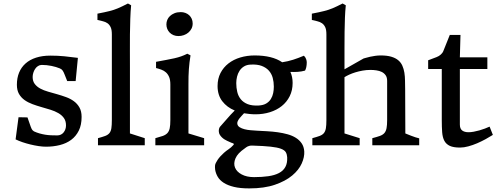

<svg xmlns="http://www.w3.org/2000/svg" viewBox="-20 -823 2815 1088"><path d="M85 -158.7 135.7 -157.7 154.3 -104.5Q159.7 -89.8 164.1 -85.4Q168.5 -81.1 172.4 -78.6Q188.5 -71.3 204.1 -66.9Q219.7 -62.5 235.8 -59.8Q252 -57.1 269 -56.4Q286.1 -55.7 304.7 -55.7Q315.9 -55.7 325.2 -60.3Q334.5 -64.9 340.8 -73Q347.2 -81.1 350.6 -91.1Q354 -101.1 354 -112.3Q354 -137.7 342 -154.3Q330.1 -170.9 310.5 -182.1Q291 -193.4 265.9 -201.2Q240.7 -209 214.8 -216.3Q189 -223.6 163.8 -232.9Q138.7 -242.2 119.1 -256.1Q99.6 -270 87.6 -290.8Q75.7 -311.5 75.7 -342.8Q75.7 -380.9 88.1 -411.4Q100.6 -441.9 124.8 -463.4Q148.9 -484.9 184.3 -496.3Q219.7 -507.8 265.6 -507.8Q306.2 -507.8 343.8 -504.2Q381.3 -500.5 421.4 -495.1L408.7 -363.8H360.8L346.2 -400.4Q340.8 -414.6 335.4 -422.6Q330.1 -430.7 319.8 -435.1Q299.3 -443.8 271.7 -449.5Q244.1 -455.1 216.8 -455.1Q205.1 -455.1 195.3 -448.7Q185.5 -442.4 179 -432.4Q172.4 -422.4 168.7 -410.4Q165 -398.4 165 -386.7Q165 -362.8 177 -347.2Q189 -331.5 208.5 -321Q228 -310.5 252.9 -303.5Q277.8 -296.4 303.7 -289.1Q329.6 -281.7 354.5 -272.7Q379.4 -263.7 398.9 -249.3Q418.5 -234.9 430.4 -213.6Q442.4 -192.4 442.4 -160.6Q442.4 -114.7 426.5 -82.8Q410.6 -50.8 383.3 -30.5Q356 -10.3 319.1 -1Q282.2 8.3 240.7 8.3Q222.2 8.3 199.2 4.9Q176.3 1.5 152.8 -4.2Q129.4 -9.8 107.4 -17.3Q85.4 -24.9 68.4 -33.2Z M535.2 -40Q560.5 -46.9 576.2 -52.7Q591.8 -58.6 600.1 -68.8Q608.4 -79.1 611.1 -96.2Q613.8 -113.3 613.8 -142.6V-628.4Q613.8 -654.8 606.9 -669.2Q600.1 -683.6 588.9 -691.4Q577.6 -699.2 563 -702.6Q548.3 -706.1 532.2 -710V-745.6Q554.2 -750 570.8 -753.4Q587.4 -756.8 600.6 -760.3Q613.8 -763.7 625 -767.3Q636.2 -771 647.9 -775.9Q659.7 -780.8 673.3 -787.4Q687 -793.9 705.1 -803.2L723.1 -793Q719.7 -758.8 718.3 -716.1Q716.8 -673.3 716.3 -626.7Q715.8 -580.1 716.1 -532.2Q716.3 -484.4 716.3 -439.5V-66.9L800.3 -40V0H535.2Z M860.4 -40Q886.2 -46.9 902.6 -52.7Q918.9 -58.6 928.5 -68.8Q938 -79.1 941.7 -96.2Q945.3 -113.3 945.3 -142.6V-344.2Q945.3 -370.1 938.5 -386.5Q931.6 -402.8 920.4 -412.8Q909.2 -422.9 894.5 -428.2Q879.9 -433.6 864.3 -437.5V-472.7Q897.5 -479 922.9 -483.6Q948.2 -488.3 968.8 -492.9Q989.3 -497.6 1006.6 -503.7Q1023.9 -509.8 1041.5 -518.6L1059.6 -509.3Q1056.2 -489.3 1054 -470.2Q1051.8 -451.2 1050.3 -431.4Q1048.8 -411.6 1048.3 -390.4Q1047.9 -369.1 1047.9 -345.2V-66.9L1136.7 -40V0H860.4ZM991.2 -618.7Q975.6 -618.7 962.9 -624Q950.2 -629.4 941.4 -638.4Q932.6 -647.5 927.7 -659.4Q922.9 -671.4 922.9 -685.1Q922.9 -697.3 927.7 -709.7Q932.6 -722.2 942.9 -731.9Q953.1 -741.7 968.5 -748Q983.9 -754.4 1004.4 -754.4Q1018.1 -754.4 1030.5 -749.8Q1043 -745.1 1052 -736.8Q1061 -728.5 1066.4 -716.6Q1071.8 -704.6 1071.8 -689.9Q1071.8 -673.8 1065.2 -660.9Q1058.6 -647.9 1047.4 -638.4Q1036.1 -628.9 1021.5 -623.8Q1006.8 -618.7 991.2 -618.7Z M1220.2 -76.2Q1219.2 -82 1220.7 -90.6Q1222.2 -99.1 1226.6 -104.5Q1246.6 -126.5 1266.4 -149.7Q1286.1 -172.9 1310.1 -196.8Q1266.1 -214.8 1239.5 -249.5Q1212.9 -284.2 1212.9 -335.4Q1212.9 -377 1229.5 -409.2Q1246.1 -441.4 1274.7 -463.6Q1303.2 -485.8 1341.6 -497.3Q1379.9 -508.8 1423.3 -508.8Q1472.2 -508.8 1511.5 -499.3Q1550.8 -489.7 1579.1 -470.2Q1611.8 -475.1 1641.4 -484.6Q1670.9 -494.1 1702.1 -507.3Q1710.9 -499 1714.6 -488.5Q1718.3 -478 1718.3 -470.2Q1718.3 -454.6 1715.6 -442.4Q1712.9 -430.2 1708.5 -422.9Q1687 -417 1666.5 -415.8Q1646 -414.6 1625.5 -415.5Q1638.2 -387.7 1638.2 -353Q1638.2 -311 1621.6 -277.8Q1605 -244.6 1576.4 -221.9Q1547.9 -199.2 1509.8 -187.3Q1471.7 -175.3 1428.2 -175.3Q1411.1 -175.3 1394.8 -177Q1378.4 -178.7 1362.8 -181.2Q1356.4 -174.3 1349.4 -166.7Q1342.3 -159.2 1336.4 -151.6Q1330.6 -144 1327.1 -136.2Q1323.7 -128.4 1324.7 -122.1Q1326.2 -109.4 1337.9 -102.1Q1349.6 -94.7 1366 -90.6Q1382.3 -86.4 1401.1 -85Q1419.9 -83.5 1435.5 -82.5Q1463.9 -81.1 1494.4 -79.3Q1524.9 -77.6 1554.2 -73.5Q1583.5 -69.3 1609.9 -62Q1636.2 -54.7 1656.5 -42Q1676.8 -29.3 1689.5 -10.7Q1702.1 7.8 1704.1 34.7Q1706.1 66.9 1689.7 103.5Q1673.3 140.1 1635.7 171.6Q1598.1 203.1 1537.8 223.9Q1477.5 244.6 1392.6 244.6Q1341.3 244.6 1305.9 236.1Q1270.5 227.5 1247.8 212.9Q1225.1 198.2 1213.9 179Q1202.6 159.7 1199.2 138.7Q1197.3 123 1198.7 113.3Q1200.2 102.5 1212.9 83.3Q1225.6 64 1249 43Q1261.7 31.7 1275.6 22.5Q1289.6 13.2 1302.2 -1Q1306.2 -4.9 1304.9 -7.3Q1303.7 -9.8 1299.8 -11.2Q1294.4 -12.7 1290.5 -14.4Q1286.6 -16.1 1283.4 -17.6Q1280.3 -19 1276.4 -20.8Q1272.5 -22.5 1267.1 -24.9Q1260.3 -27.8 1252.2 -33Q1244.1 -38.1 1237.3 -44.7Q1230.5 -51.3 1225.6 -59.3Q1220.7 -67.4 1220.2 -76.2ZM1445.8 -225.1Q1472.2 -226.6 1488.8 -236.6Q1505.4 -246.6 1514.9 -262Q1524.4 -277.3 1528.1 -295.7Q1531.7 -314 1531.7 -332Q1531.7 -358.4 1525.4 -381.8Q1519 -405.3 1503.7 -422.6Q1488.3 -439.9 1463.1 -449.5Q1438 -459 1400.4 -457Q1377.9 -456.1 1362.3 -446.3Q1346.7 -436.5 1337.2 -421.6Q1327.6 -406.7 1323.2 -388.4Q1318.8 -370.1 1318.8 -352.1Q1318.8 -325.7 1324.5 -302Q1330.1 -278.3 1344.5 -260.5Q1358.9 -242.7 1383.5 -232.9Q1408.2 -223.1 1445.8 -225.1ZM1366.7 18.1Q1326.7 45.4 1314.5 74.2Q1302.2 103 1311.8 126.7Q1321.3 150.4 1349.6 165.5Q1377.9 180.7 1419.4 180.7Q1464.8 180.7 1500.5 175.5Q1536.1 170.4 1560.5 157.7Q1585 145 1596.9 123.3Q1608.9 101.6 1607.4 68.4Q1606.4 51.8 1599.6 39.8Q1592.8 27.8 1572.3 20Q1551.8 12.2 1513.4 8.1Q1475.1 3.9 1411.6 2Q1402.3 1.5 1395.5 2.9Q1388.7 4.4 1383.5 6.8Q1378.4 9.3 1374.5 12.2Q1370.6 15.1 1366.7 18.1Z M1750 -40Q1775.4 -46.9 1791.3 -52.7Q1807.1 -58.6 1815.4 -68.8Q1823.7 -79.1 1826.7 -96.2Q1829.6 -113.3 1829.6 -142.6V-628.4Q1829.6 -654.8 1822.8 -669.2Q1815.9 -683.6 1804.4 -691.4Q1793 -699.2 1778.1 -702.6Q1763.2 -706.1 1747.1 -710V-745.6Q1769.5 -750 1786.1 -753.4Q1802.7 -756.8 1815.9 -760.3Q1829.1 -763.7 1840.6 -767.3Q1852.1 -771 1864 -775.9Q1876 -780.8 1889.6 -787.4Q1903.3 -793.9 1921.4 -803.2L1939.5 -793Q1936 -758.8 1934.6 -721.9Q1933.1 -685.1 1932.6 -641.8Q1932.1 -598.6 1932.1 -546.6Q1932.1 -494.6 1932.1 -430.2Q1948.7 -439.9 1967.3 -450.2Q1982.9 -459 2002.2 -470Q2021.5 -481 2040.5 -491.7Q2044.9 -492.7 2054.7 -495.6Q2064.5 -498.5 2077.6 -501.5Q2090.8 -504.4 2106.2 -506.6Q2121.6 -508.8 2137.2 -508.8Q2172.9 -508.8 2197 -501.7Q2221.2 -494.6 2236.6 -481.7Q2252 -468.8 2260 -450.7Q2268.1 -432.6 2271.5 -411.1Q2274.9 -389.6 2275.1 -365.5Q2275.4 -341.3 2275.9 -315.4L2276.9 -66.9Q2293.5 -59.6 2308.6 -54.2Q2321.3 -49.3 2334.5 -44.9Q2347.7 -40.5 2355.5 -39.1V0H2089.8V-40Q2116.2 -46.9 2132.6 -52.7Q2148.9 -58.6 2158 -68.8Q2167 -79.1 2170.4 -96.4Q2173.8 -113.8 2173.8 -143.6V-364.7Q2173.8 -384.3 2165.3 -396.5Q2156.7 -408.7 2143.3 -415.3Q2129.9 -421.9 2113 -424.3Q2096.2 -426.8 2079.6 -426.8Q2056.6 -426.8 2034.7 -422.9Q2012.7 -418.9 1993.7 -413.1Q1974.6 -407.2 1958.7 -399.9Q1942.9 -392.6 1932.1 -385.7V-66.9L2018.1 -40V0H1750Z M2483.4 -432.1H2406.2V-481.4L2454.1 -499.5Q2468.3 -504.9 2478.3 -514.4Q2488.3 -523.9 2491.2 -531.2L2528.8 -625H2589.4L2585.9 -498H2741.7V-432.1H2585.9V-117.2Q2585.9 -93.8 2598.9 -83.7Q2611.8 -73.7 2635.3 -73.7Q2648.4 -73.7 2664.6 -76.7Q2680.7 -79.6 2696.8 -84.2Q2712.9 -88.9 2728 -94.5Q2743.2 -100.1 2754.4 -105.5L2772.9 -58.6Q2755.4 -47.4 2732.2 -34.7Q2709 -22 2684.1 -11.2Q2659.2 -0.5 2634 6.3Q2608.9 13.2 2586.9 13.2Q2549.8 13.2 2529.1 3.7Q2508.3 -5.9 2498 -25.1Q2487.8 -44.4 2485.6 -73.7Q2483.4 -103 2483.4 -142.6Z"/></svg>

Font: Donegal One
Style: Regular
Weight: 400
Designer: Gary Lonergan
Foundry: Sorkin Type Co.
Version: Version 1.004